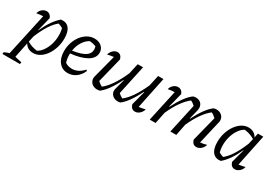

<svg xmlns="http://www.w3.org/2000/svg" viewBox="-40 -1254 3102 2209"><g transform="rotate(30 1511.0 -149.0)"><path d="M-51 193 -47 168Q-10 151 17 144L139 -417Q91 -415 53 -407Q62 -444 89 -466Q116 -488 146 -488Q194 -488 215 -436L169 -250L172 -249Q208 -329 248 -387.5Q288 -446 335 -486Q404 -496 441.5 -452Q479 -408 479 -316Q479 -251 460.5 -192.5Q442 -134 410 -88.5Q378 -43 336.5 -17.5Q295 8 248 8Q173 8 136 -54L95 147L187 168L182 193ZM142 -82Q196 -47 274 -37Q312 -57 340.5 -97Q369 -137 386 -188.5Q403 -240 405.5 -296.5Q408 -353 395 -407Q380 -415 365.5 -422Q351 -429 335 -433Q241 -360 158 -158Z M708 9Q635 9 591 -45.5Q547 -100 547 -192Q547 -253 565.5 -307Q584 -361 616.5 -402.5Q649 -444 691.5 -467.5Q734 -491 782 -491Q839 -491 875.5 -459Q912 -427 912 -378Q912 -304 832.5 -259Q753 -214 620 -201Q620 -191 620 -180Q620 -130 636 -84Q676 -58 727 -58Q808 -58 877 -134L890 -123Q864 -61 815.5 -26Q767 9 708 9ZM839 -378Q839 -398 832 -419Q791 -434 747 -438Q698 -410 666 -358Q634 -306 624 -240Q737 -257 788 -290Q839 -323 839 -378Z M1131 -1Q1088 9 1054.5 -4Q1021 -17 1005 -47Q989 -77 999 -116L1078 -418Q1033 -413 995 -403Q1006 -441 1032 -464.5Q1058 -488 1088 -488Q1136 -488 1153 -429L1070 -94Q1099 -67 1128 -53Q1178 -90 1229 -164.5Q1280 -239 1326 -344L1357 -483H1428L1344 -92Q1371 -67 1400 -53Q1450 -90 1500.5 -163.5Q1551 -237 1597 -341L1628 -483H1699L1612 -63Q1653 -67 1697 -79Q1687 -42 1660 -18Q1633 6 1601 6Q1550 6 1533 -53L1583 -242L1578 -243Q1534 -155 1489.5 -93Q1445 -31 1403 -1Q1361 9 1328.5 -4.5Q1296 -18 1281 -46.5Q1266 -75 1276 -112L1311 -242L1306 -243Q1263 -155 1218 -93Q1173 -31 1131 -1Z M1795 0 1886 -417Q1866 -417 1845.5 -414.5Q1825 -412 1799 -407Q1808 -444 1835 -466Q1862 -488 1892 -488Q1941 -488 1962 -436L1913 -241L1917 -240Q1960 -326 2005.5 -388.5Q2051 -451 2095 -481Q2107 -484 2115 -485Q2123 -486 2129 -486Q2172 -486 2197 -461.5Q2222 -437 2222 -397Q2222 -382 2218 -365L2187 -241L2191 -240Q2234 -326 2279.5 -388.5Q2325 -451 2369 -481Q2380 -483 2388 -484.5Q2396 -486 2403 -486Q2448 -486 2475.5 -459.5Q2503 -433 2503 -394Q2503 -387 2502 -380.5Q2501 -374 2499 -367L2428 -62Q2454 -64 2474 -68.5Q2494 -73 2513 -79Q2502 -40 2474 -17Q2446 6 2416 6Q2365 6 2348 -53L2432 -386Q2416 -401 2402.5 -411Q2389 -421 2372 -429Q2322 -392 2272 -321.5Q2222 -251 2178 -153L2148 0H2069L2154 -389Q2127 -415 2098 -429Q2047 -391 1997 -320.5Q1947 -250 1904 -153L1873 0Z M2741 3Q2673 13 2635 -31Q2597 -75 2597 -167Q2597 -232 2615.5 -290.5Q2634 -349 2666 -394Q2698 -439 2739.5 -465Q2781 -491 2828 -491Q2905 -491 2942 -426L2954 -483H3025L2938 -63Q2958 -65 2979 -69Q3000 -73 3023 -79Q3013 -40 2985 -17Q2957 6 2927 6Q2876 6 2859 -53L2907 -232L2904 -233Q2868 -153 2828 -95Q2788 -37 2741 3ZM2682 -76Q2696 -68 2710.5 -61Q2725 -54 2741 -50Q2836 -124 2920 -329L2936 -400Q2881 -435 2802 -446Q2764 -426 2735.5 -386Q2707 -346 2690 -294.5Q2673 -243 2670.5 -186.5Q2668 -130 2682 -76Z"/></g></svg>

Font: Piazzolla
Style: Italic
Weight: 400
Italic angle: -11.3°
Designer: Juan Pablo del Peral
Foundry: Huerta Tipografica
Version: Version 1.330